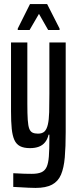

<svg xmlns="http://www.w3.org/2000/svg" viewBox="-20 -718 380 941"><path d="M154 203Q137 203 119 202Q101 201 82.5 200Q64 199 45 198V131Q54 131 68 132Q82 133 100 133.5Q118 134 136 134Q165 134 182.5 126.5Q200 119 208.5 100.5Q217 82 219.5 48.5Q222 15 222 -38V-58H218Q213 -36 201 -21Q189 -6 170.5 1Q152 8 127 8Q97 8 78.5 -1.5Q60 -11 50.5 -32Q41 -53 37.5 -87Q34 -121 34 -173V-510H114V-209Q114 -160 116 -130.5Q118 -101 123.5 -87Q129 -73 139.5 -68Q150 -63 166 -63Q187 -63 198 -73.5Q209 -84 214.5 -107.5Q220 -131 221 -168Q222 -205 222 -258V-510H302V-71Q302 2 297.5 53.5Q293 105 279 138Q265 171 235 187Q205 203 154 203ZM67 -571V-578L127 -698H211L272 -578V-571H216L171 -650L125 -571Z"/></svg>

Font: Saira UltraCondensed SemiBold
Style: Regular
Weight: 600
Width: 1
Designer: Hector Gatti with collaboration of the Omnibus-Type team
Foundry: Omnibus-Type
Version: Version 1.101